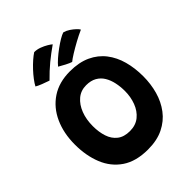

<svg xmlns="http://www.w3.org/2000/svg" viewBox="-257 -1032 1190 1190"><g transform="rotate(-45 338.5 -437.0)"><path d="M332 25.5Q227.5 25.5 161.2 -19.5Q95 -64.5 63.8 -142Q32.5 -219.5 32.5 -316.5Q32.5 -416.5 67.8 -494Q103 -571.5 169.8 -615.8Q236.5 -660 332 -660Q411.5 -660 468.5 -633.5Q525.5 -607 561.8 -560Q598 -513 615 -451Q632 -389 632 -317Q632 -249.5 614.8 -188Q597.5 -126.5 561.2 -78.5Q525 -30.5 468.2 -2.5Q411.5 25.5 332 25.5ZM333.5 -134.5Q384.5 -134.5 418.8 -162.5Q453 -190.5 470 -235.8Q487 -281 487 -332.5Q487 -370.5 479.5 -405.8Q472 -441 455.5 -468.5Q439 -496 411 -512Q383 -528 342 -528Q295.5 -528 262 -500Q228.5 -472 210.2 -424.8Q192 -377.5 192 -319Q192 -267 205.8 -225.2Q219.5 -183.5 250.8 -159Q282 -134.5 333.5 -134.5ZM259.5 -900.5Q283.5 -900.5 306.8 -891.8Q330 -883 348.5 -872Q367 -861 375 -853.5Q352 -837.5 329.8 -820.8Q307.5 -804 286.2 -786.5Q265 -769 244 -749.5Q223 -730 202 -708.5Q180.5 -715.5 153.8 -726Q127 -736.5 114.5 -744.5Q123.5 -762 140.5 -784.5Q157.5 -807 178.5 -829.5Q199.5 -852 221 -870.8Q242.5 -889.5 259.5 -900.5ZM473.5 -859.5Q494.5 -854 513 -841.5Q531.5 -829 545.2 -816Q559 -803 563 -794.5Q529 -779.5 492.5 -759.5Q456 -739.5 426.2 -721Q396.5 -702.5 383 -691Q368 -695.5 343 -708.5Q318 -721.5 300.5 -732Q314 -749 336.8 -769Q359.5 -789 385.5 -808Q411.5 -827 435 -841Q458.5 -855 473.5 -859.5Z"/></g></svg>

Font: Grandstander Thin
Style: Bold
Weight: 700
Version: Version 1.200